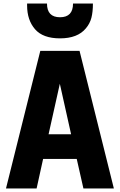

<svg xmlns="http://www.w3.org/2000/svg" viewBox="-20 -1071 681 1091"><path d="M504 -853ZM321 -853Q224 -853 179 -905Q134 -957 134 -1040V-1051H247Q247 -973 321 -973Q395 -973 395 -1051H508Q508 -1004 499.5 -970.5Q491 -937 468 -910Q421 -853 321 -853ZM627 0H454L416 -168H225L188 0H14L209 -782H432ZM384 -308 320 -595 256 -308Z"/></svg>

Font: Tanohe Sans
Style: Bold
Weight: 700
Designer: Village Type and Design LLC & Cristiano Sobral
Foundry: Cooper Hewitt Smithsonian Design Museum
Version: Version 1.00;September 29, 2021;FontCreator 13.0.0.2655 64-b